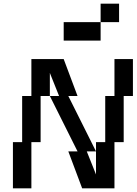

<svg xmlns="http://www.w3.org/2000/svg" viewBox="-20 -1020 740 1040"><path d="M600 -500H550V-250H500V-75L450 -200H500L350 -500H400L325 -700H150V-500H100V-250H50V0H150V-250H200V-500H250V-625L300 -500H250L400 -200H350L425 0H600V-250H650V-500H700V-700H600ZM325 -800H525V-900H325ZM525 -900H625V-1000H525Z"/></svg>

Font: LS-VG5000 Shifted
Style: Regular
Weight: 400
Designer: Justin Bihan, 2021
Foundry: Justin Bihan, 2021
Version: Version 1.000;Glyphs 3.1.2 (3151)